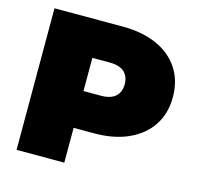

<svg xmlns="http://www.w3.org/2000/svg" viewBox="-102 -809 948 917"><g transform="rotate(15 371.5 -350.0)"><path d="M57 0V-700H394Q492 -700 563.5 -668Q635 -636 674 -576.5Q713 -517 713 -436Q713 -355 674 -296Q635 -237 563.5 -204.5Q492 -172 394 -172H293V0ZM293 -354H379Q428 -354 451.5 -376Q475 -398 475 -436Q475 -474 451.5 -496Q428 -518 379 -518H293Z"/></g></svg>

Font: Montserrat Thin Black
Style: Regular
Weight: 900
Version: Version 9.000